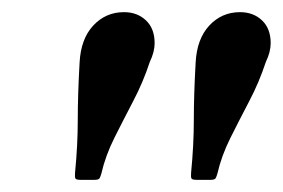

<svg xmlns="http://www.w3.org/2000/svg" viewBox="-20 -781 466 316"><path d="M226.5 -679Q215.5 -645.5 199.2 -614.5Q183 -583.5 168.2 -554Q153.5 -524.5 147 -496Q145.5 -490.5 144 -487.8Q142.5 -485 135.5 -485H112.5Q105 -485 104 -487.5Q103 -490 103.5 -496.5Q108 -542.5 108 -583.8Q108 -625 111 -678Q113 -717 133.5 -739Q154 -761 184 -761Q206 -761 220.2 -747.5Q234.5 -734 234.5 -710Q234.5 -695.5 226.5 -679ZM417.5 -679Q406.5 -645.5 390.2 -614.5Q374 -583.5 359.2 -554Q344.5 -524.5 338 -496Q336.5 -490.5 335 -487.8Q333.5 -485 326.5 -485H303.5Q296 -485 295 -487.5Q294 -490 294.5 -496.5Q299 -542.5 299 -583.8Q299 -625 302 -678Q304 -717 324.5 -739Q345 -761 375 -761Q397 -761 411.2 -747.5Q425.5 -734 425.5 -710Q425.5 -695.5 417.5 -679Z"/></svg>

Font: Besley* Condensed Medium
Style: Italic
Weight: 500
Width: 3
Italic angle: -13°
Designer: Owen Earl
Foundry: indestructible type*
Version: Version 3.000; ttfautohint (v1.8.3)